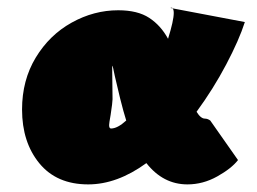

<svg xmlns="http://www.w3.org/2000/svg" viewBox="-20 -474 677 505"><path d="M434 -452 428 -453Q433 -455 434 -452ZM533 -157 606 -53Q589 -31 551.5 -10Q514 11 473 11Q409 11 365 -45Q288 11 212 11Q129 11 83.5 -44.5Q38 -100 38 -186Q38 -263 74 -322.5Q110 -382 168.5 -414.5Q227 -447 291 -447Q342 -447 372.5 -427Q403 -407 422 -372Q437 -420 437 -440Q437 -449 434 -452L624 -416Q609 -369 575 -304.5Q541 -240 497 -180Q508 -162 519 -162Q526 -162 533 -157ZM312 -157Q305 -179 296 -215L282 -274Q277 -301 275 -301L276 -213Q276 -205 271 -172Q267 -150 267 -145Q267 -136 272 -136Q289 -136 312 -157Z"/></svg>

Font: Ysabeau Black
Style: Regular
Weight: 900
Designer: Christian Thalmann (Catharsis Fonts)
Version: Version 0.003